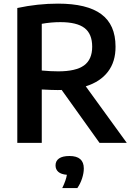

<svg xmlns="http://www.w3.org/2000/svg" viewBox="-20 -768 716 1032"><path d="M515 0 311.5 -284.5Q304.5 -284 290.5 -284Q260.5 -284 204.5 -287V0H73V-725Q182.5 -748.5 292 -748.5Q447.5 -748.5 524.2 -692Q601 -635.5 601 -517.5Q601.5 -436.5 560.2 -382.5Q519 -328.5 441 -304L661.5 0ZM204.5 -389Q252 -384.5 293 -384.5Q387.5 -384.5 431.5 -416.2Q475.5 -448 475.5 -517Q475.5 -586 434.2 -617.5Q393 -649 304.5 -649Q254.5 -649 204.5 -640ZM430.5 137.5Q430.5 162.5 421 191.5Q411.5 220.5 395.5 243H314.5Q335 201 339.5 171.5Q308.5 169 293.5 155.8Q278.5 142.5 278.5 121Q278.5 97 297.2 83.8Q316 70.5 353.5 70.5Q430.5 70.5 430.5 137.5Z"/></svg>

Font: Encode Sans SemiBold
Style: Regular
Weight: 600
Designer: Multiple Designers
Foundry: Impallari Type
Version: Version 2.000